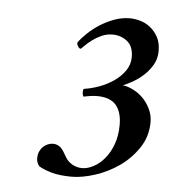

<svg xmlns="http://www.w3.org/2000/svg" viewBox="-38 -796 413 466"><g transform="rotate(5 168.5 -562.5)"><path d="M260.8 -760.4Q271.8 -760.4 285.1 -756.8Q298.5 -753.2 309.8 -744.4Q321.2 -735.6 329 -721.7Q336.8 -707.7 336.8 -687.1Q336.8 -669 328.4 -654.1Q319.9 -639.3 307.9 -628.1Q295.9 -616.9 282.2 -609Q268.6 -601.2 257.5 -596.9Q271.2 -595.1 284.8 -587.8Q298.5 -580.6 308.9 -569.4Q319.3 -558.2 325.8 -543.9Q332.3 -529.7 332.3 -513.9Q332.3 -478.8 313.7 -451Q295.2 -423.1 267.9 -404Q240.6 -385 209.4 -375Q178.2 -365 152.9 -365Q123.6 -365 103.5 -370.7Q83.3 -376.5 72.3 -383.7Q70.3 -386.2 68 -391.3Q65.8 -396.5 65.8 -401.3Q65.8 -411.6 69 -418.9Q72.3 -426.1 77.5 -431Q82.7 -435.8 88.8 -438.2Q95 -440.7 100.2 -440.7Q108.7 -440.7 114.2 -437.6Q119.7 -434.6 123.3 -430.1Q126.9 -425.5 129.8 -420.4Q132.7 -415.2 135.3 -411Q141.8 -400.1 152.9 -394Q163.9 -388 176.3 -388Q189.9 -388 204.5 -395.9Q219.2 -403.7 231.2 -418.3Q243.2 -432.8 250.7 -453.7Q258.2 -474.6 258.2 -500.6Q258.2 -531.5 243.9 -548.5Q229.6 -565.4 197.1 -565.4Q189.3 -565.4 179.8 -563.9Q170.4 -562.4 164.6 -561.2Q162 -565.4 162 -570.9Q162 -572.7 162.3 -575.7Q162.6 -578.7 163.9 -580Q181.5 -582.4 200.6 -589.3Q219.8 -596.3 235.7 -607.2Q251.7 -618.1 262.4 -633.2Q273.1 -648.4 273.1 -666.6Q273.1 -693.2 257.8 -705.3Q242.6 -717.4 221.8 -717.4Q208.1 -717.4 195.4 -711.7Q182.8 -705.9 173 -698.7Q163.3 -691.4 156.8 -684.7Q150.3 -678.1 147.7 -676.2Q144.4 -676.2 141.2 -681.4Q137.9 -686.5 138.6 -690.8Q146.4 -701.7 159.4 -714.1Q172.4 -726.5 188.6 -736.8Q204.9 -747.1 223.4 -753.8Q241.9 -760.4 260.8 -760.4Z"/></g></svg>

Font: Vermiglione Medium
Style: Italic
Weight: 500
Italic angle: -11°
Version: Version 1.000